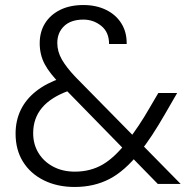

<svg xmlns="http://www.w3.org/2000/svg" viewBox="-20 -732 761 764"><path d="M608 0 224 -393Q178 -439 158 -476.5Q138 -514 138 -560Q138 -605 159 -639Q180 -673 219 -692.5Q258 -712 312 -712Q363 -712 402.5 -692.5Q442 -673 463.5 -638Q485 -603 484 -557H414Q414 -604 383 -629Q352 -654 312 -654Q262 -654 235 -628Q208 -602 208 -561Q208 -527 226 -495.5Q244 -464 280 -426L699 0ZM277 12Q208 12 154.5 -14.5Q101 -41 71.5 -88.5Q42 -136 42 -200Q42 -252 62.5 -294.5Q83 -337 123.5 -369Q164 -401 223 -421L251 -431L290 -384L254 -371Q182 -345 147 -303Q112 -261 112 -202Q112 -158 133 -123.5Q154 -89 191.5 -69Q229 -49 278 -49Q340 -49 389 -77.5Q438 -106 490 -174Q510 -200 531.5 -232Q553 -264 576 -304L610 -362H685L637 -279Q610 -232 585 -194Q560 -156 535 -125Q476 -51 415 -19.5Q354 12 277 12Z"/></svg>

Font: DM Sans 18pt Light
Style: Regular
Weight: 300
Designer: Colophon Foundry, Jonny Pinhorn
Foundry: Colophon Foundry
Version: Version 4.004;gftools[0.9.30]